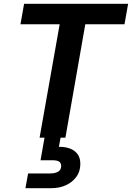

<svg xmlns="http://www.w3.org/2000/svg" viewBox="-20 -720 690 1004"><path d="M187 0 292 -593H87L106 -700H650L631 -593H426L322 0ZM113 264 127 187H241Q268 187 283.5 178Q299 169 300 149Q300 132 289 125Q278 118 255 118H192L214 -7H298L288 48Q319 47 345 56.5Q371 66 386 86.5Q401 107 400 141Q399 179 378 206.5Q357 234 323.5 249Q290 264 249 264Z"/></svg>

Font: DM Sans 17pt
Style: Bold Italic
Weight: 700
Italic angle: -10°
Version: Version 4.004;gftools[0.9.30]